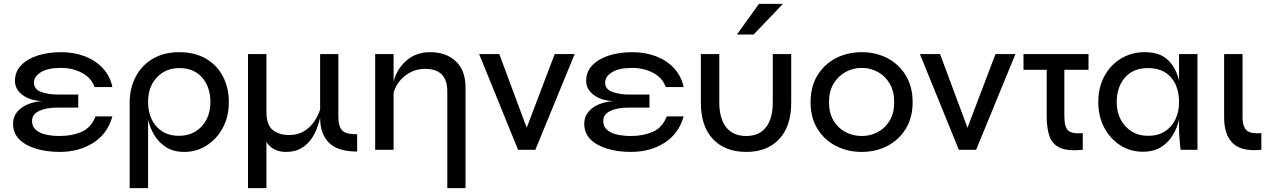

<svg xmlns="http://www.w3.org/2000/svg" viewBox="-20 -781 6627 1001"><path d="M292 11Q224 11 168.5 -5.5Q113 -22 80.5 -54.5Q48 -87 48 -136Q48 -171 68.5 -196.5Q89 -222 123.5 -236.5Q158 -251 200 -254Q138 -256 98 -285.5Q58 -315 58 -360Q58 -407 90 -440.5Q122 -474 176.5 -491.5Q231 -509 299 -509Q365 -509 421 -488Q477 -467 515.5 -426Q554 -385 566 -327H473Q457 -374 408.5 -400.5Q360 -427 297 -427Q229 -427 193 -404.5Q157 -382 157 -351Q157 -315 195 -301.5Q233 -288 284 -288H388V-220H278Q221 -220 184 -202.5Q147 -185 147 -150Q147 -121 167.5 -103.5Q188 -86 221 -79Q254 -72 292 -72Q355 -72 405 -93.5Q455 -115 478 -174H566Q541 -84 466.5 -36.5Q392 11 292 11Z M941 11Q884 11 846 -13.5Q808 -38 785 -76Q762 -114 752 -157V200H656V-246Q656 -322 688 -382Q720 -442 778 -475.5Q836 -509 914 -509Q995 -509 1053 -475.5Q1111 -442 1142 -383Q1173 -324 1173 -249Q1173 -172 1141 -113.5Q1109 -55 1056.5 -22Q1004 11 941 11ZM914 -73Q962 -73 999 -95.5Q1036 -118 1056.5 -157.5Q1077 -197 1077 -249Q1077 -326 1034.5 -376Q992 -426 914 -426Q844 -426 798 -377.5Q752 -329 752 -249Q752 -199 770.5 -159.5Q789 -120 825 -96.5Q861 -73 914 -73Z M1842 9Q1739 9 1694 -38Q1649 -85 1649 -166Q1643 -141 1632 -111Q1621 -81 1600.5 -53Q1580 -25 1548.5 -7Q1517 11 1471 11Q1402 11 1369 -41V200H1273V-499H1369V-199Q1369 -129 1402.5 -103Q1436 -77 1487 -77Q1532 -77 1565 -97Q1598 -117 1618.5 -148Q1639 -179 1649 -210V-499H1744V-177Q1744 -135 1754.5 -114.5Q1765 -94 1786.5 -87.5Q1808 -81 1842 -81Z M1936 -499H2032V-357Q2050 -423 2100 -466Q2150 -509 2222 -509Q2306 -509 2356.5 -461.5Q2407 -414 2407 -325V200H2312V-304Q2312 -422 2197 -422Q2138 -422 2092.5 -386.5Q2047 -351 2032 -297V0H1936Z M2976 -499 2771 0H2681L2478 -499H2583L2726 -115L2872 -499Z M3270 11Q3202 11 3146.5 -5.5Q3091 -22 3058.5 -54.5Q3026 -87 3026 -136Q3026 -171 3046.5 -196.5Q3067 -222 3101.5 -236.5Q3136 -251 3178 -254Q3116 -256 3076 -285.5Q3036 -315 3036 -360Q3036 -407 3068 -440.5Q3100 -474 3154.5 -491.5Q3209 -509 3277 -509Q3343 -509 3399 -488Q3455 -467 3493.5 -426Q3532 -385 3544 -327H3451Q3435 -374 3386.5 -400.5Q3338 -427 3275 -427Q3207 -427 3171 -404.5Q3135 -382 3135 -351Q3135 -315 3173 -301.5Q3211 -288 3262 -288H3366V-220H3256Q3199 -220 3162 -202.5Q3125 -185 3125 -150Q3125 -121 3145.5 -103.5Q3166 -86 3199 -79Q3232 -72 3270 -72Q3333 -72 3383 -93.5Q3433 -115 3456 -174H3544Q3519 -84 3444.5 -36.5Q3370 11 3270 11Z M4105 -499V-245Q4105 -123 4042.5 -56Q3980 11 3871 11Q3760 11 3697 -56Q3634 -123 3634 -245V-499H3730V-248Q3730 -163 3766 -117.5Q3802 -72 3871 -72Q3938 -72 3973.5 -117.5Q4009 -163 4009 -248V-499ZM3822 -601 3937 -761H4062L3909 -601Z M4473 11Q4399 11 4338.5 -20Q4278 -51 4242 -109Q4206 -167 4206 -248Q4206 -330 4242 -388.5Q4278 -447 4338.5 -478Q4399 -509 4473 -509Q4546 -509 4606 -478Q4666 -447 4702 -388.5Q4738 -330 4738 -248Q4738 -167 4702 -109Q4666 -51 4606 -20Q4546 11 4473 11ZM4473 -72Q4518 -72 4556.5 -92.5Q4595 -113 4618.5 -152.5Q4642 -192 4642 -248Q4642 -305 4618.5 -345Q4595 -385 4556.5 -406Q4518 -427 4473 -427Q4428 -427 4389 -406Q4350 -385 4326 -345Q4302 -305 4302 -248Q4302 -192 4325.5 -152.5Q4349 -113 4388 -92.5Q4427 -72 4473 -72Z M5274 -499 5069 0H4979L4776 -499H4881L5024 -115L5170 -499Z M5529 -176Q5529 -118 5549.5 -100Q5570 -82 5625 -87V0Q5546 8 5505.5 -11Q5465 -30 5451 -72Q5437 -114 5437 -174V-417H5316V-499H5655V-417H5529Z M5938 10Q5874 10 5821.5 -23Q5769 -56 5737.5 -114.5Q5706 -173 5706 -249Q5706 -325 5737.5 -383.5Q5769 -442 5824 -475.5Q5879 -509 5947 -509Q6028 -509 6070 -467.5Q6112 -426 6127 -360V-499H6223V0H6135Q6134 -3 6132.5 -21.5Q6131 -40 6129 -64Q6127 -88 6127 -109V-157Q6117 -114 6094 -76Q6071 -38 6033 -14Q5995 10 5938 10ZM5965 -73Q6018 -73 6054 -96.5Q6090 -120 6108.5 -159.5Q6127 -199 6127 -249Q6127 -329 6085 -377.5Q6043 -426 5965 -426Q5887 -426 5844.5 -376Q5802 -326 5802 -249Q5802 -197 5823 -157.5Q5844 -118 5880.5 -95.5Q5917 -73 5965 -73Z M6556 0Q6453 10 6407.5 -34Q6362 -78 6362 -169V-499H6458V-173Q6458 -117 6481.5 -99.5Q6505 -82 6556 -87Z"/></svg>

Font: Syne Medium
Style: Regular
Weight: 500
Designer: Lucas Descroix
Foundry: Bonjour Monde
Version: Version 2.200; ttfautohint (v1.8.4)